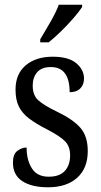

<svg xmlns="http://www.w3.org/2000/svg" viewBox="-20 -786 428 816"><path d="M184 10Q115 10 75 -16Q35 -42 35 -95Q35 -131 54 -145Q73 -159 93 -159Q93 -106 115.5 -70.5Q138 -35 187 -35Q233 -35 255.5 -59.5Q278 -84 278 -126Q278 -163 257 -185Q236 -207 180 -236Q133 -260 103.5 -282.5Q74 -305 60 -333.5Q46 -362 46 -405Q46 -472 89.5 -508.5Q133 -545 204 -545Q271 -545 304 -517.5Q337 -490 337 -452Q337 -426 321 -410Q305 -394 276 -394Q276 -501 196 -501Q157 -501 138 -479Q119 -457 119 -422Q119 -381 143 -359.5Q167 -338 223 -311Q290 -279 321.5 -243Q353 -207 353 -144Q353 -71 308 -30.5Q263 10 184 10ZM151 -619Q172 -654 194.5 -693Q217 -732 230 -766H329V-756Q318 -739 294 -711Q270 -683 241 -654.5Q212 -626 187 -606H151Z"/></svg>

Font: Noto Serif Georgian Condensed
Style: Regular
Weight: 400
Width: 3
Designer: Monotype Design Team, Akaki Razmadze
Foundry: Google LLC
Version: Version 2.003; ttfautohint (v1.8.4.7-5d5b)